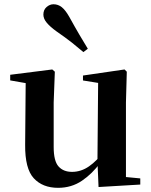

<svg xmlns="http://www.w3.org/2000/svg" viewBox="-20 -875 718 911"><path d="M255.7 16.2Q182.1 16.2 140.2 -29.3Q98.3 -74.7 99.3 -187.9L102 -497.7L132 -475.4L28.4 -493.5V-520.2L228 -545.4L240.2 -534.8L234.7 -388.7V-177.8Q234.7 -111 257.7 -85.3Q280.7 -59.5 321.8 -59.5Q364.7 -59.5 402.5 -85.8Q440.3 -112.1 469.6 -153.8L503.2 -103H456Q418.4 -51 368.8 -17.4Q319.2 16.2 255.7 16.2ZM447.6 12.4 442.4 -109.4V-111.9L445.6 -481.6L373.7 -493.2V-516.6L570.9 -545.4L581.6 -534.8L577.6 -388.7V-35L645.6 -28.5V0.7ZM396.7 -643.7 375.7 -627.8Q350.3 -649.6 321.4 -672.6Q292.4 -695.5 248.4 -725.9Q218.1 -747.6 202 -766.9Q185.8 -786.2 185.8 -805.7Q185.8 -828.4 201 -841.6Q216.2 -854.8 233.8 -854.8Q255.7 -854.8 273.2 -840.9Q290.6 -826.9 308.5 -795.4Q336.9 -743.9 357.4 -709.2Q378 -674.4 396.7 -643.7Z"/></svg>

Font: Noto Serif SC
Style: Regular
Weight: 200
Designer: Ryoko NISHIZUKA 西塚涼子 (kana & ideographs); Frank Grießhammer (Latin, Greek & Cyrillic); Wenlong ZHANG 张文龙 (bopomofo); San
Foundry: Adobe
Version: Version 2.001;hotconv 1.1.0;makeotfexe 2.6.0